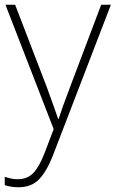

<svg xmlns="http://www.w3.org/2000/svg" viewBox="-23 -550 489 812"><path d="M0 -530H41L174 -184Q191 -138 203 -104Q215 -70 223 -47H225Q232 -69 244 -103Q256 -137 273 -181L405 -530H446L201 107Q175 174 142.5 208Q110 242 55 242Q25 242 -3 233V198Q11 202 23.5 205Q36 208 52 208Q92 208 117.5 182Q143 156 166 96L204 -4Z"/></svg>

Font: Noto Sans Lao Looped ExtraLight
Style: Regular
Weight: 200
Designer: Mark Frömberg, Ben Mitchell
Foundry: The Fontpad Ltd
Version: Version 1.002; ttfautohint (v1.8.4.7-5d5b)